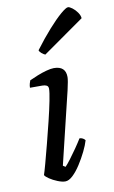

<svg xmlns="http://www.w3.org/2000/svg" viewBox="-86 -799 503 845"><g transform="rotate(-10 165.5 -376.5)"><path d="M136 0Q122 0 102 -8Q82 -16 66.5 -26.5Q51 -37 48 -44Q52 -55 62 -91.5Q72 -128 84.5 -176.5Q97 -225 109 -274Q121 -323 128.5 -361Q136 -399 136 -414Q136 -425 128.5 -429Q121 -433 109 -433H54Q54 -442 56.5 -451.5Q59 -461 61 -465Q76 -472 97 -480.5Q118 -489 138.5 -494.5Q159 -500 172 -500Q225 -500 225 -451Q225 -436 215 -393Q205 -350 185.5 -271Q166 -192 137 -70L148 -63Q157 -72 172.5 -92.5Q188 -113 203.5 -135.5Q219 -158 230 -176Q238 -176 245 -172Q252 -168 255 -163Q249 -142 235.5 -114.5Q222 -87 205 -60.5Q188 -34 170 -17Q152 0 136 0ZM146 -565Q138 -568 129.5 -575.5Q121 -583 120 -589Q156 -637 189 -674Q222 -711 246.5 -732Q271 -753 280 -753Q287 -753 299 -744Q311 -735 320.5 -721.5Q330 -708 331 -695Z"/></g></svg>

Font: Texturina
Style: Italic
Weight: 400
Italic angle: -11°
Designer: Guillermo Torres Carreño
Foundry: Omnibus-Type
Version: Version 1.002; ttfautohint (v1.8.3)